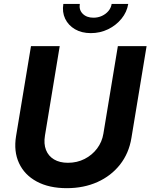

<svg xmlns="http://www.w3.org/2000/svg" viewBox="-20 -967 781 997"><path d="M326.9 10.1Q234.7 10.1 170.9 -24.3Q107.1 -58.7 78.8 -119.9Q50.4 -181 63.4 -260.2L140.9 -727.5H290.1L213.4 -262.8Q206.4 -220.1 218.8 -188.4Q231.3 -156.6 260.5 -139.2Q289.8 -121.7 332.9 -121.7Q380.3 -121.7 419.4 -141.7Q458.4 -161.6 484.1 -195.7Q509.8 -229.9 516.8 -272.5L592 -727.5H741.2L662.4 -250.4Q649.4 -171 603.3 -112.4Q557.1 -53.7 486.1 -21.8Q415 10.1 326.9 10.1ZM451.8 -795Q404.1 -795 369.4 -815.2Q334.7 -835.5 318.3 -869.9Q302 -904.3 308.9 -946.6H394.4Q389.3 -915.8 409.6 -895.5Q429.9 -875.1 465.5 -875.1Q489 -875.1 509.2 -884.4Q529.4 -893.7 543 -909.8Q556.6 -926 559.8 -946.6H645.9Q639 -904.3 610.9 -869.8Q582.7 -835.3 541.3 -815.1Q499.8 -795 451.8 -795Z"/></svg>

Font: Inter Variable
Style: Italic
Weight: 400
Italic angle: -9.39999°
Designer: Rasmus Andersson
Foundry: rsms
Version: Version 4.001;git-9221beed3